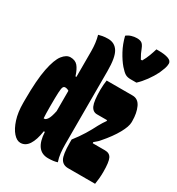

<svg xmlns="http://www.w3.org/2000/svg" viewBox="-200 -969 1015 1103"><g transform="rotate(30 307.5 -417.0)"><path d="M508 -622H469Q448 -622 434 -630Q420 -638 398 -663Q374 -691 351.5 -732.5Q329 -774 317 -823Q330 -834 348 -839.5Q366 -845 384 -845Q404 -845 415.5 -837.5Q427 -830 436 -807Q441 -793 448 -778.5Q455 -764 464 -749H473Q487 -773 496.5 -798.5Q506 -824 512 -845H528Q567 -845 591 -836.5Q615 -828 615 -809Q615 -793 608.5 -775Q602 -757 594 -739Q578 -707 555 -675.5Q532 -644 508 -622ZM108 -559Q140 -559 157 -539Q174 -519 187 -478H193V-648Q193 -704 180 -750Q189 -753 205 -756Q221 -759 242 -759Q286 -759 308.5 -723Q331 -687 331 -596V-111Q331 -81 334 -53.5Q337 -26 346 0Q322 8 285 8Q200 8 194 -114H187Q178 -53 157 -21Q136 11 103 11Q79 11 56 -15Q33 -41 18 -87.5Q3 -134 3 -196V-215Q3 -348 18 -423Q33 -498 57 -528.5Q81 -559 108 -559ZM354 -547H526Q563 -547 580.5 -509.5Q598 -472 598 -419V-411Q598 -383 572 -336Q546 -289 498 -234Q490 -224 481.5 -217Q473 -210 464 -202L465 -195H546Q577 -195 588.5 -171.5Q600 -148 600 -83Q600 -61 598 -39Q596 -17 593 0H414Q380 0 364.5 -26.5Q349 -53 349 -132V-153Q379 -191 401 -227Q423 -263 440 -297Q448 -312 455.5 -323.5Q463 -335 470 -345V-351H403Q375 -351 362 -379.5Q349 -408 349 -483Q349 -502 350.5 -517.5Q352 -533 354 -547ZM149 -178H155Q163 -178 173.5 -193Q184 -208 193 -251V-386Q181 -394 168 -394Q159 -394 154.5 -385.5Q150 -377 148.5 -348Q147 -319 147 -259V-251Q147 -229 147.5 -210.5Q148 -192 149 -178Z"/></g></svg>

Font: Recursive Mn Csl St Blk
Style: Regular
Weight: 900
Monospace: yes
Version: Version 1.079;hotconv 1.0.112;makeotfexe 2.5.65598; ttfautoh